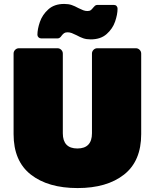

<svg xmlns="http://www.w3.org/2000/svg" viewBox="-20 -945 786 975"><path d="M697 -673V-264Q697 -127 610 -58.5Q523 10 374 10Q224 10 136.5 -58.5Q49 -127 49 -264V-673Q49 -684 57 -692Q65 -700 76 -700H272Q283 -700 291 -692Q299 -684 299 -673V-268Q299 -230 317.5 -210.5Q336 -191 373 -191Q410 -191 428.5 -210.5Q447 -230 447 -268V-673Q447 -684 455 -692Q463 -700 474 -700H670Q681 -700 689 -692Q697 -684 697 -673ZM293 -764Q284 -750 273 -750H189Q181 -750 175.5 -755.5Q170 -761 170 -768Q170 -797 182.5 -833.5Q195 -870 225.5 -897.5Q256 -925 306 -925Q328 -925 344 -919.5Q360 -914 378 -904Q392 -897 402.5 -893Q413 -889 424 -889Q435 -889 441 -893.5Q447 -898 453 -906Q457 -911 462 -915.5Q467 -920 474 -920H558Q567 -920 572 -914.5Q577 -909 577 -901Q577 -872 564.5 -835.5Q552 -799 521.5 -772Q491 -745 441 -745Q419 -745 403 -750.5Q387 -756 369 -766Q355 -773 344.5 -777Q334 -781 323 -781Q312 -781 305.5 -776.5Q299 -772 293 -764Z"/></svg>

Font: Rubik
Style: Regular
Weight: 900
Designer: Hubert & Fischer
Foundry: Hubert & Fischer
Version: Version 1.100